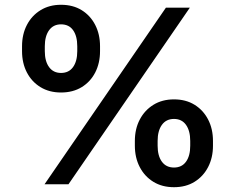

<svg xmlns="http://www.w3.org/2000/svg" viewBox="-20 -759 968 791"><path d="M231.4 -377.9Q183.1 -377.9 147 -399.9Q110.8 -421.9 90.8 -460.4Q70.8 -499 70.8 -548.3V-568.4Q70.8 -617.7 90.8 -656.2Q110.8 -694.8 147 -717Q183.1 -739.3 231.4 -739.3Q280.8 -739.3 316.7 -717Q352.5 -694.8 372.3 -656.2Q392.1 -617.7 392.1 -568.4V-548.3Q392.1 -499 372.3 -460.4Q352.5 -421.9 316.4 -399.9Q280.3 -377.9 231.4 -377.9ZM231.4 -458.5Q263.7 -458.5 281 -482.7Q298.3 -506.8 298.3 -548.3V-568.4Q298.3 -610.4 281.2 -634.5Q264.2 -658.7 231.4 -658.7Q199.7 -658.7 182.1 -634.3Q164.6 -609.9 164.6 -568.4V-548.3Q164.6 -506.8 182.1 -482.7Q199.7 -458.5 231.4 -458.5ZM696.8 12.2Q647.9 12.2 611.8 -10Q575.7 -32.2 555.7 -70.8Q535.6 -109.4 535.6 -158.7V-178.2Q535.6 -228 555.9 -266.6Q576.2 -305.2 612.3 -327.4Q648.4 -349.6 696.8 -349.6Q745.6 -349.6 781.5 -327.4Q817.4 -305.2 837.4 -266.6Q857.4 -228 857.4 -178.2V-158.7Q857.4 -109.4 837.4 -70.8Q817.4 -32.2 781.5 -10Q745.6 12.2 696.8 12.2ZM696.8 -68.8Q729 -68.8 746.3 -92.8Q763.7 -116.7 763.7 -158.7V-178.2Q763.7 -220.2 746.3 -244.6Q729 -269 696.8 -269Q664.6 -269 647 -244.6Q629.4 -220.2 629.4 -178.2V-158.7Q629.4 -116.7 647 -92.8Q664.6 -68.8 696.8 -68.8ZM163.6 0 663.6 -727.5H762.2L262.2 0Z"/></svg>

Font: Inter 28pt SemiBold
Style: Regular
Weight: 600
Designer: Rasmus Andersson
Foundry: rsms
Version: Version 4.001;git-66647c0bb